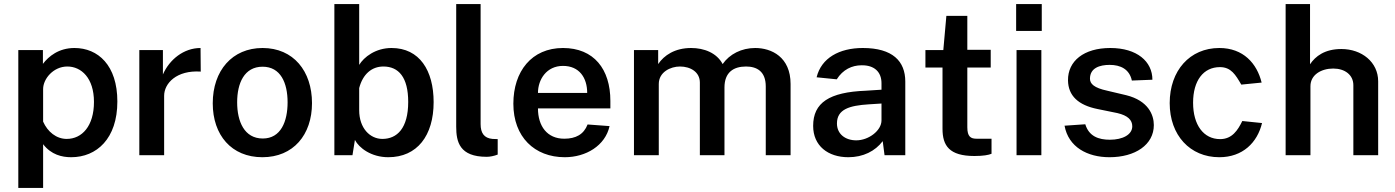

<svg xmlns="http://www.w3.org/2000/svg" viewBox="-20 -763 6860 944"><path d="M70 161H192V-54C232 -2 285 10 330 10C455 10 557 -81 557 -264C557 -442 462 -527 346 -527C269 -527 219 -486 191 -449V-517H70ZM308 -80C257 -80 214 -115 192 -165V-325C192 -376 243 -436 311 -436C380 -436 442 -379 442 -262C442 -143 383 -80 308 -80Z M665 0H787V-292C787 -353 848 -419 967 -411L966 -527C883 -527 813 -470 781 -397V-517H665Z M1270 10C1422 10 1514 -100 1514 -256C1514 -413 1423 -527 1271 -527C1122 -527 1026 -416 1026 -255C1026 -99 1118 10 1270 10ZM1272 -82C1181 -82 1146 -166 1146 -260C1146 -354 1181 -435 1271 -435C1360 -435 1394 -355 1394 -260C1394 -166 1361 -82 1272 -82Z M1889 10C2031 10 2112 -96 2112 -261C2112 -416 2043 -527 1905 -527C1826 -527 1769 -482 1746 -444V-743H1624V0H1713L1725 -75C1745 -36 1805 10 1889 10ZM1860 -80C1799 -80 1746 -133 1746 -221V-330C1764 -399 1808 -436 1865 -436C1940 -436 1987 -383 1987 -262C1987 -132 1932 -80 1860 -80Z M2373 8C2389 8 2409 4 2427 -3V-79L2401 -80C2360 -84 2343 -109 2343 -153V-743H2223V-140C2223 -66 2239 8 2373 8Z M2625 -230H2981V-267C2981 -423 2900 -527 2748 -527C2594 -527 2504 -412 2504 -253C2504 -90 2608 10 2757 10C2861 10 2956 -47 2977 -143L2869 -151C2850 -102 2811 -81 2754 -81C2671 -81 2625 -142 2625 -230ZM2625 -306C2625 -372 2667 -439 2748 -439C2828 -439 2867 -381 2867 -306Z M3097 0H3219V-350C3219 -409 3277 -436 3323 -436C3375 -436 3421 -409 3421 -357V0H3542V-333C3542 -407 3586 -436 3648 -436C3700 -436 3745 -413 3745 -338V0H3867V-350C3867 -483 3773 -527 3693 -527C3626 -527 3567 -497 3533 -448C3504 -503 3442 -527 3378 -527C3298 -527 3245 -491 3216 -448V-517H3097Z M4151 10C4224 10 4283 -20 4320 -69L4329 0H4431V-362C4431 -462 4369 -527 4222 -527C4107 -527 4018 -478 3995 -383L4094 -373C4124 -421 4169 -442 4216 -442C4278 -443 4314 -410 4314 -354V-322L4237 -317C4057 -310 3978 -258 3978 -144C3978 -46 4051 10 4151 10ZM4190 -73C4136 -73 4095 -104 4095 -156C4095 -226 4157 -244 4251 -250L4314 -254V-171C4314 -121 4251 -73 4190 -73Z M4851 -431V-518H4736V-685H4633L4618 -517H4530V-431H4614V-130C4614 -47 4647 4 4771 4C4815 4 4841 -1 4855 -7V-81H4781C4753 -81 4736 -91 4736 -137V-431Z M5102 -743H4976V-611H5102ZM5100 -517H4978V0H5100Z M5435 10C5561 10 5653 -51 5653 -148C5653 -198 5626 -268 5517 -295L5424 -317C5359 -331 5339 -351 5339 -376C5339 -429 5387 -444 5436 -444C5489 -444 5533 -423 5545 -367L5646 -371C5646 -461 5570 -527 5439 -527C5309 -527 5230 -463 5231 -368C5232 -292 5282 -246 5376 -227L5474 -207C5525 -195 5547 -173 5547 -142C5547 -101 5500 -76 5437 -76C5381 -76 5334 -93 5316 -152L5214 -145C5233 -40 5326 10 5435 10Z M5975 -527C5830 -527 5731 -416 5731 -256C5731 -98 5831 10 5975 10C6090 10 6162 -62 6185 -158L6088 -168C6066 -123 6038 -79 5979 -79C5898 -79 5846 -148 5846 -258C5846 -367 5897 -433 5978 -433C6033 -433 6055 -395 6083 -347L6183 -357C6160 -451 6093 -527 5975 -527Z M6301 0H6423V-339C6423 -396 6477 -426 6535 -426C6592 -426 6634 -395 6634 -344V0H6756V-363C6756 -458 6675 -522 6575 -522C6493 -522 6447 -486 6421 -447V-743H6301Z"/></svg>

Font: United Sans SemiBold
Style: Regular
Weight: 600
Designer: Pablo Impallari, Rodrigo Fuenzalida (Modified by Dan O. Williams)
Version: Version 1.000;PS 001.000;hotconv 1.0.88;makeotf.lib2.5.64775